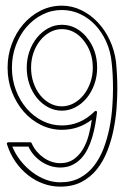

<svg xmlns="http://www.w3.org/2000/svg" viewBox="-20 -661 451 691"><path d="M89.4 -148.9Q92.8 -148.9 93.8 -146Q101.1 -128.9 112.5 -115.7Q124 -102.5 137.7 -93Q151.4 -83.5 166.5 -78.6Q181.6 -73.7 196.8 -73.7Q225.1 -73.7 245.1 -87.6Q265.1 -101.6 278.3 -123.8Q291.5 -146 299.1 -174.1Q306.6 -202.1 310.5 -230.5Q263.2 -193.8 202.6 -193.8Q163.1 -193.8 127.7 -211.2Q92.3 -228.5 65.7 -258.8Q39.1 -289.1 23.2 -329.8Q7.3 -370.6 7.3 -417.5Q7.3 -462.4 22.5 -502.9Q37.6 -543.5 64 -574Q90.3 -604.5 126 -622.6Q161.6 -640.6 202.6 -640.6Q239.3 -640.6 272.5 -624.5Q305.7 -608.4 331.8 -580.8Q357.9 -553.2 375 -516.6Q392.1 -480 397.5 -438.5Q399.9 -413.6 401.1 -389.6Q402.3 -365.7 402.3 -341.8Q402.3 -309.6 399.4 -271Q396.5 -232.4 388.4 -193.1Q380.4 -153.8 366 -117.2Q351.6 -80.6 328.9 -52Q306.2 -23.4 273.7 -6.3Q241.2 10.7 196.8 10.7Q165.5 10.7 136 0Q106.4 -10.7 81.1 -30.5Q55.7 -50.3 35.9 -78.6Q16.1 -106.9 4.9 -142.6Q3.9 -145 5.6 -147Q7.3 -148.9 9.8 -148.9ZM278.8 -518.1Q246.6 -556.2 202.6 -556.2Q179.7 -556.2 159.4 -544.9Q139.2 -533.7 124 -514.6Q108.9 -495.6 100.3 -470.5Q91.8 -445.3 91.8 -417.5Q91.8 -389.2 100.3 -363.8Q108.9 -338.4 124 -319.3Q139.2 -300.3 159.4 -289.3Q179.7 -278.3 202.6 -278.3Q225.1 -278.3 245.4 -289.3Q265.6 -300.3 280.8 -319.1Q295.9 -337.9 304.9 -363.3Q314 -388.7 314 -417.5Q314 -475.6 278.8 -518.1ZM291 -527.8Q329.6 -481.9 329.6 -417.5Q329.6 -385.3 319.3 -356.9Q309.1 -328.6 291.5 -307.6Q273.9 -286.6 251 -274.7Q228 -262.7 202.6 -262.7Q176.3 -262.7 153.1 -275.1Q129.9 -287.6 112.8 -308.6Q95.7 -329.6 85.9 -357.7Q76.2 -385.7 76.2 -417.5Q76.2 -448.2 85.9 -476.1Q95.7 -503.9 112.8 -525.1Q129.9 -546.4 153.1 -559.1Q176.3 -571.8 202.6 -571.8Q253.4 -571.8 291 -528.3ZM24.4 -133.3Q35.6 -106 54.2 -82.5Q72.8 -59.1 95.7 -41.7Q118.7 -24.4 144.5 -14.6Q170.4 -4.9 196.8 -4.9Q237.8 -4.9 267.8 -21.2Q297.9 -37.6 318.8 -64.9Q339.8 -92.3 353 -127.2Q366.2 -162.1 373.8 -199.7Q381.3 -237.3 384 -274.2Q386.7 -311 386.7 -341.8Q386.7 -367.7 385.5 -391.1Q384.3 -414.6 381.8 -436.5Q377.9 -476.6 362.3 -511Q346.7 -545.4 323 -570.8Q299.3 -596.2 268.3 -610.6Q237.3 -625 202.6 -625Q165 -625 132.3 -608.4Q99.6 -591.8 75.2 -563.5Q50.8 -535.2 36.9 -497.3Q22.9 -459.5 22.9 -417.5Q22.9 -374 37.4 -336.2Q51.8 -298.3 76.4 -270Q101.1 -241.7 133.5 -225.6Q166 -209.5 202.6 -209.5Q270 -209.5 320.8 -260.3Q323.2 -262.7 326.4 -261.5Q329.6 -260.3 329.1 -256.3Q326.7 -234.9 322.5 -211.7Q318.4 -188.5 311.8 -166.5Q305.2 -144.5 295.4 -124.8Q285.6 -105 271.7 -90.3Q257.8 -75.7 239.3 -66.9Q220.7 -58.1 196.8 -58.1Q179.7 -58.1 162.8 -63.2Q146 -68.4 131.1 -77.9Q116.2 -87.4 103.5 -101.3Q90.8 -115.2 82.5 -133.3Z"/></svg>

Font: Fibel Sued Kontur LRS
Style: Regular
Weight: 400
Designer: Peter Wiegel
Foundry: Peter Wiegel
Version: Version 000.000